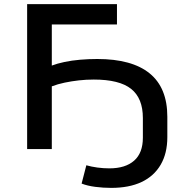

<svg xmlns="http://www.w3.org/2000/svg" viewBox="-20 -725 904 934"><path d="M521 189Q482 189 443.5 184Q405 179 377 168L400 79Q424 86 453.5 90Q483 94 512 94Q590 94 632.5 56.5Q675 19 675 -55V-151Q675 -247 618 -292.5Q561 -338 436 -338Q399 -338 363.5 -334Q328 -330 294.5 -323Q261 -316 232 -305V0H112V-705H549V-606H232V-406Q258 -416 293.5 -423.5Q329 -431 370 -434.5Q411 -438 453 -438Q622 -438 708 -368Q794 -298 794 -157V-58Q794 21 761.5 76.5Q729 132 668.5 160.5Q608 189 521 189Z"/></svg>

Font: Nunito Sans 10pt Expanded SemiBold
Style: Regular
Weight: 600
Width: 7
Designer: Vernon Adams
Foundry: Vernon Adams
Version: Version 3.101;gftools[0.9.27]